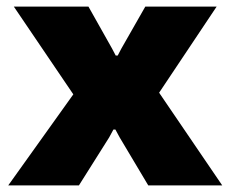

<svg xmlns="http://www.w3.org/2000/svg" viewBox="-20 -564 702 584"><path d="M203 -277 22 -544H249L321 -416L332 -395H338L349 -416L422 -544H639L464 -282L656 0H431L344 -146L331 -170H325L312 -146L220 0H5Z"/></svg>

Font: Mona Sans Black
Style: Regular
Weight: 900
Designer: Deni Anggara
Foundry: GitHub
Version: Version 2.000